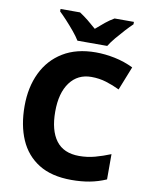

<svg xmlns="http://www.w3.org/2000/svg" viewBox="-100 -1003 845 1085"><g transform="rotate(10 322.5 -460.5)"><path d="M397 -583Q319 -583 274 -522.5Q229 -462 229 -355Q229 -247 272.5 -189Q316 -131 405 -131Q452 -131 496 -143Q540 -155 584 -173V-28Q538 -8 490 1Q442 10 386 10Q271 10 197.5 -36Q124 -82 88.5 -164Q53 -246 53 -356Q53 -464 93 -547Q133 -630 210 -677Q287 -724 398 -724Q451 -724 507 -712.5Q563 -701 614 -676L560 -540Q523 -558 482.5 -570.5Q442 -583 397 -583ZM283 -771Q269 -794 246.5 -821Q224 -848 200.5 -873.5Q177 -899 158 -917V-931H270Q296 -914 319 -895.5Q342 -877 368 -854Q394 -877 418 -896.5Q442 -916 468 -931H579V-917Q561 -900 537.5 -874.5Q514 -849 491 -821.5Q468 -794 454 -771Z"/></g></svg>

Font: Noto Sans Syriac ExtraBold
Style: Regular
Weight: 800
Designer: Patrick Giasson and the Monotype Design Team
Foundry: Monotype Imaging Inc.
Version: Version 3.000; ttfautohint (v1.8.4.7-5d5b)